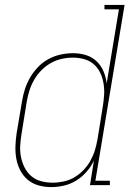

<svg xmlns="http://www.w3.org/2000/svg" viewBox="-20 -755 540 783"><path d="M189 8Q162 8 137 1Q112 -6 93 -22Q74 -38 62.5 -60.5Q51 -83 46.5 -108Q42 -133 43 -160Q44 -187 48 -213L70 -343Q74 -368 82 -392.5Q90 -417 103.5 -440Q117 -463 136 -482.5Q155 -502 178.5 -514.5Q202 -527 227 -532.5Q252 -538 278 -538Q305 -538 330 -530.5Q355 -523 373.5 -505.5Q392 -488 402 -464.5Q412 -441 415 -415L465 -717H406V-735H488L369 -18H428V0H347L363 -100Q351 -75 332.5 -54Q314 -33 290.5 -18.5Q267 -4 240.5 2Q214 8 189 8ZM195 -10Q217 -10 240 -15Q263 -20 283.5 -32Q304 -44 321 -62Q338 -80 349.5 -101Q361 -122 367.5 -144Q374 -166 378 -189L399 -319Q403 -343 404.5 -366.5Q406 -390 402.5 -413Q399 -436 389.5 -456.5Q380 -477 363.5 -492Q347 -507 324.5 -513.5Q302 -520 278 -520Q255 -520 232 -515Q209 -510 187.5 -498Q166 -486 148.5 -468Q131 -450 119 -429Q107 -408 100 -385.5Q93 -363 89 -340L68 -210Q64 -186 62.5 -162Q61 -138 65.5 -115Q70 -92 80.5 -71.5Q91 -51 108 -36.5Q125 -22 148 -16Q171 -10 195 -10Z"/></svg>

Font: Iosevka Slab Thin Oblique
Style: Regular
Weight: 100
Italic angle: -9°
Monospace: yes
Designer: Belleve Invis
Foundry: Belleve Invis
Version: Version 11.1.0; ttfautohint (v1.8.3)